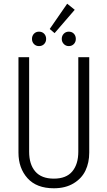

<svg xmlns="http://www.w3.org/2000/svg" viewBox="-20 -989 571 1020"><path d="M336.9 -969.2 377 -937 270 -813 244.1 -835ZM187 -820.8Q204.1 -820.8 214.6 -809.8Q225.1 -798.8 225.1 -782.2Q225.1 -766.1 214.6 -755.1Q204.1 -744.1 187 -744.1Q170.9 -744.1 160.4 -755.1Q149.9 -766.1 149.9 -782.2Q149.9 -798.8 160.4 -809.8Q170.9 -820.8 187 -820.8ZM345.2 -820.8Q362.3 -820.8 372.6 -809.8Q382.8 -798.8 382.8 -782.2Q382.8 -766.1 372.3 -755.1Q361.8 -744.1 345.2 -744.1Q329.6 -744.1 318.8 -755.4Q308.1 -766.6 308.1 -782.2Q308.1 -798.8 318.8 -809.8Q329.6 -820.8 345.2 -820.8ZM454.1 -685.1V-178.2Q454.1 -125 434.1 -83Q414.1 -41 370.8 -14.9Q327.6 11.2 266.1 11.2Q174.3 11.2 126.2 -42.2Q78.1 -95.7 78.1 -178.2V-685.1H134.8V-183.1Q134.8 -115.7 167.5 -77.9Q200.2 -40 266.1 -40Q332 -40 364 -78.4Q396 -116.7 396 -183.1V-685.1Z"/></svg>

Font: Fira Sans Compressed Light
Style: Regular
Weight: 300
Width: 1
Designer: Carrois Corporate & Edenspiekermann AG
Foundry: Carrois Corporate GbR & Edenspiekermann AG
Version: Version 4.203;PS 004.203;hotconv 1.0.88;makeotf.lib2.5.64775